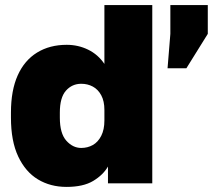

<svg xmlns="http://www.w3.org/2000/svg" viewBox="-20 -720 836 754"><path d="M241 14Q178 14 129 -15.5Q80 -45 51.5 -105.5Q23 -166 23 -258V-278Q23 -365 49.5 -424Q76 -483 125.5 -513.5Q175 -544 242 -544Q287 -544 326 -525Q365 -506 390 -469V-700H578V0H404V-66Q385 -33 346 -9.5Q307 14 241 14ZM299 -139Q324 -139 344.5 -150.5Q365 -162 377.5 -186.5Q390 -211 390 -247V-288Q390 -323 377.5 -346Q365 -369 344.5 -380Q324 -391 299 -391Q263 -391 239 -364Q215 -337 215 -278V-258Q215 -196 240.5 -167.5Q266 -139 299 -139ZM638 -452 649 -587V-700H796V-587L712 -452Z"/></svg>

Font: Golos Text ExtraBold
Style: Regular
Weight: 800
Designer: A.Korolkova, Vitaly Kuzmin
Foundry: ParaType Ltd
Version: Version 2.004